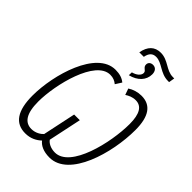

<svg xmlns="http://www.w3.org/2000/svg" viewBox="-288 -1153 1294 1294"><g transform="rotate(45 359.5 -505.5)"><path d="M357 -920H400C407 -959 426 -979 459 -979C517 -979 556 -920 630 -920H641L648 -962H635C570 -962 534 -1021 462 -1021C404 -1021 369 -986 357 -920ZM417 -789 416 -761C483 -777 524 -821 524 -877C524 -906 509 -926 483 -926C461 -926 447 -913 447 -894C447 -881 453 -874 460 -868C468 -861 477 -856 477 -843C477 -819 452 -798 417 -789ZM199 10C251 10 287 -11 314 -36C334 -10 371 10 430 10C617 10 709 -311 709 -531C709 -661 664 -724 575 -724C539 -724 504 -713 477 -695L493 -650C513 -663 537 -675 568 -675C625 -675 653 -628 653 -532C653 -355 579 -40 432 -40C389 -40 359 -59 347 -77L397 -313H343L293 -77C278 -61 248 -40 208 -40C146 -40 110 -89 110 -204C110 -366 186 -675 326 -675C354 -675 374 -666 392 -651L420 -695C397 -714 368 -724 327 -724C147 -724 54 -405 54 -205C54 -60 103 10 199 10Z"/></g></svg>

Font: Noto Sans Condensed Light
Style: Italic
Weight: 300
Width: 3
Italic angle: -12°
Designer: Monotype Design Team
Foundry: Monotype Imaging Inc.
Version: Version 2.013